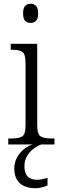

<svg xmlns="http://www.w3.org/2000/svg" viewBox="-20 -769 320 1022"><path d="M143 -647Q125 -647 114 -658Q103 -669 103 -698Q103 -727 114 -738Q125 -749 143 -749Q160 -749 171.5 -738Q183 -727 183 -698Q183 -669 171.5 -658Q160 -647 143 -647ZM24 0V-32H42Q82 -32 99 -43.5Q116 -55 116 -103V-431Q116 -480 100 -492Q84 -504 46 -504H37V-536H178V-105Q178 -56 195 -44Q212 -32 252 -32H270V0ZM168 233Q116 233 86 206.5Q56 180 56 127Q56 96 70.5 69.5Q85 43 107.5 25Q130 7 154 0H199Q180 7 159.5 22Q139 37 124.5 60.5Q110 84 110 116Q110 155 129 171.5Q148 188 175 188Q189 188 202 185.5Q215 183 233 178V218Q218 225 200.5 229Q183 233 168 233Z"/></svg>

Font: Noto Serif Tamil SemiCondensed Light
Style: Italic
Weight: 300
Width: 4
Italic angle: -12°
Designer: Indian Type Foundry, Tom Grace, and the Monotype Design Team
Foundry: Monotype Imaging Inc.
Version: Version 2.003; ttfautohint (v1.8.4.7-5d5b)